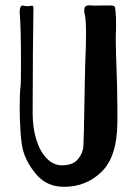

<svg xmlns="http://www.w3.org/2000/svg" viewBox="-20 -724 528 741"><path d="M428 -509Q433 -387 433 -308V-247Q431 -118 371.5 -60.5Q312 -3 228 -3Q164 -3 125 -45.5Q86 -88 70 -140Q63 -163 59.5 -211.5Q56 -260 56 -311Q56 -368 59 -387Q61 -401 61 -480Q61 -606 57 -662Q56 -668 56 -678Q56 -709 75 -701L86 -700Q90 -700 94.5 -701Q99 -702 104 -702Q108 -702 109 -696Q108 -633 107 -515.5Q106 -398 106 -288Q106 -230 120.5 -184Q135 -138 161 -112Q187 -86 219 -86Q263 -86 282.5 -111.5Q302 -137 302 -165L304 -226Q307 -376 307 -392Q307 -415 309 -483Q312 -540 312 -595Q312 -644 308 -664Q305 -676 305 -683Q305 -697 311.5 -700.5Q318 -704 324.5 -703.5Q331 -703 333 -703Q343 -702 355.5 -702.5Q368 -703 378 -703H404Q420 -703 422.5 -698.5Q425 -694 426 -679Q428 -657 428 -625Q428 -603 427 -593Q426 -583 428 -509ZM109 -691V-696Z"/></svg>

Font: Barriecito
Style: Regular
Weight: 400
Designer: Pablo Cosgaya & Sergio Jiménez
Foundry: Pablo Cosgaya & Sergio Jiménez
Version: Version 1.001